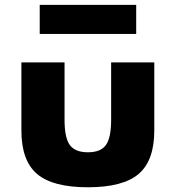

<svg xmlns="http://www.w3.org/2000/svg" viewBox="-20 -776 744 812"><path d="M351.5 16Q202.5 16 136.5 -40.5Q70.5 -97 70.5 -224V-512H253V-269Q253 -193.5 275.2 -162.8Q297.5 -132 351.5 -132Q406 -132 428 -162.8Q450 -193.5 450 -269V-512H632.5V-224Q632.5 -97 566.5 -40.5Q500.5 16 351.5 16ZM148 -632.5V-755.5H556V-632.5Z"/></svg>

Font: Spartan Thin ExtraBold
Style: Regular
Weight: 800
Version: Version 1.004